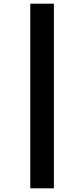

<svg xmlns="http://www.w3.org/2000/svg" viewBox="-20 -789 456 1040"><path d="M144 -769V231H272V-769Z"/></svg>

Font: Noto Sans Khmer UI ExtraCondensed ExtraBold
Style: Regular
Weight: 800
Width: 2
Designer: Danh Hong and the Monotype Design Team
Foundry: Monotype Imaging Inc.
Version: Version 2.002